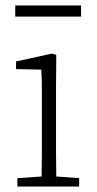

<svg xmlns="http://www.w3.org/2000/svg" viewBox="-20 -686 356 706"><path d="M44 0V-31L133 -37Q134 -78 134 -126Q134 -174 134 -213V-263Q134 -310 134 -351Q134 -392 132 -430L39 -432V-460L171 -489L187 -484L186 -367V-213Q186 -174 186 -125.5Q186 -77 187 -37L271 -31V0ZM36 -625V-666H278V-625Z"/></svg>

Font: Source Serif 4 SmText Light
Style: Regular
Weight: 300
Designer: Frank Grießhammer
Foundry: Adobe
Version: Version 4.005;hotconv 1.1.0;makeotfexe 2.6.0